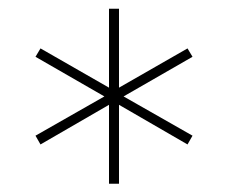

<svg xmlns="http://www.w3.org/2000/svg" viewBox="-20 -748 533 449"><path d="M234.9 -318.4V-502.9L74.7 -410.2L63 -430.7L224.1 -522.5L63 -615.2L74.7 -634.8L234.9 -543V-727.5H258.3V-543L418.5 -634.8L430.2 -615.2L269 -522.5L430.2 -430.7L418.5 -410.2L258.3 -502.9V-318.4Z"/></svg>

Font: Inter 16pt Thin
Style: Regular
Weight: 250
Version: Version 4.001;git-66647c0bb